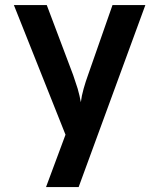

<svg xmlns="http://www.w3.org/2000/svg" viewBox="-20 -570 639 770"><path d="M164.6 180.2 242.7 -29.8 35.6 -549.8H167.5L273.4 -269Q282.2 -244.1 291.5 -214.4Q299.8 -185.1 304.2 -160.2Q307.1 -185.1 315.4 -214.4Q323.7 -243.7 333 -269L431.2 -549.8H563L295.4 180.2Z"/></svg>

Font: UDEV Gothic 35
Style: Bold
Weight: 700
Version: v2.1.0; ttfautohint (v1.8.4.7-5d5b-dirty) -l 6 -r 45 -G 200 